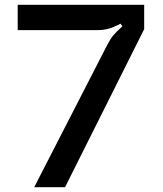

<svg xmlns="http://www.w3.org/2000/svg" viewBox="-20 -783 680 803"><path d="M428 -594Q440 -618 453 -634Q466 -650 492 -673L484 -684Q454 -668 432.5 -662.5Q411 -657 386 -657H54V-763H583V-661L252 0H123Z"/></svg>

Font: Open Sauce Sans Medium
Style: Regular
Weight: 500
Designer: Alfredo Marco Pradil
Foundry: Creative Sauce Fz LLC
Version: Version 1.477